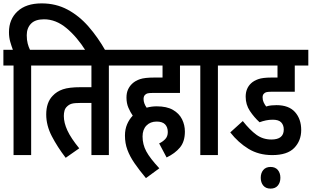

<svg xmlns="http://www.w3.org/2000/svg" viewBox="-20 -916 1841 1134"><path d="M60 -529H0V-622H56Q48 -643 40.5 -669Q33 -695 33 -726Q33 -802 83.5 -849Q134 -896 226 -896Q310 -896 378.5 -859.5Q447 -823 502.5 -759.5Q558 -696 604 -615H487Q435 -698 372.5 -750Q310 -802 240 -802Q188 -802 163 -776Q138 -750 138 -708Q138 -680 143.5 -659Q149 -638 157 -622H236V-529H164V0H60Z M623 -529V0H520V-308H455Q420 -308 404 -303.5Q388 -299 376 -287Q365 -277 361 -262.5Q357 -248 357 -231Q357 -191 378 -145.5Q399 -100 448 -40L368 16Q319 -48 286 -111.5Q253 -175 253 -240Q253 -311 291 -350Q315 -376 351.5 -388.5Q388 -401 456 -401H520V-529H224V-622H695V-529Z M920 -69Q940 -78 955.5 -94Q971 -110 971 -136Q971 -165 955 -181.5Q939 -198 905 -198Q868 -198 845 -174.5Q822 -151 822 -110Q822 -63 844 -22Q866 19 921 78L842 136Q802 88 774.5 48Q747 8 732.5 -31Q718 -70 718 -115Q718 -152 730.5 -181.5Q743 -211 764 -233Q750 -253 738.5 -279.5Q727 -306 727 -340Q727 -367 736 -387Q745 -407 761 -422Q779 -439 807 -448.5Q835 -458 891 -458H940V-529H683V-622H1115V-529H1043V-367H880Q861 -367 851.5 -364.5Q842 -362 836 -355Q828 -347 828 -331Q828 -306 846 -280Q875 -288 905 -288Q965 -288 1001.5 -267Q1038 -246 1055 -212Q1072 -178 1072 -139Q1072 -80 1043 -45Q1014 -10 964 14Z M1267 -529V0H1163V-529H1103V-622H1339V-529Z M1591 -209Q1570 -209 1551 -205Q1532 -201 1513 -194Q1481 -223 1456 -260.5Q1431 -298 1431 -345Q1431 -394 1463 -424Q1479 -439 1505.5 -448.5Q1532 -458 1583 -458H1619V-529H1327V-622H1801V-529H1721V-374H1579Q1562 -374 1553 -371.5Q1544 -369 1539 -363Q1531 -356 1531 -341Q1531 -325 1537 -312Q1543 -299 1552 -287Q1567 -292 1582.5 -293.5Q1598 -295 1613 -295Q1686 -295 1722.5 -254Q1759 -213 1759 -148Q1759 -85 1718 -42.5Q1677 0 1588 0Q1508 0 1447.5 -37Q1387 -74 1340 -134L1414 -201Q1456 -148 1494.5 -120Q1533 -92 1583 -92Q1656 -92 1656 -151Q1656 -177 1641 -193Q1626 -209 1591 -209ZM1520 134Q1520 106 1535 88Q1550 70 1578 70Q1606 70 1621 88Q1636 106 1636 134Q1636 162 1621 180Q1606 198 1578 198Q1550 198 1535 180Q1520 162 1520 134Z"/></svg>

Font: Noto Sans ExtraCondensed SemiBold
Style: Italic
Weight: 600
Width: 2
Italic angle: -12°
Designer: Monotype Design Team
Foundry: Monotype Imaging Inc.
Version: Version 2.013; ttfautohint (v1.8.4.7-5d5b)